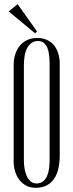

<svg xmlns="http://www.w3.org/2000/svg" viewBox="-20 -896 354 926"><path d="M268.1 -147Q268.1 -112.8 261.7 -84Q255.4 -55.2 241.5 -34.4Q227.5 -13.7 205.3 -2Q183.1 9.8 151.9 9.8Q127 9.8 107.4 -0.2Q87.9 -10.3 74.2 -27.6Q60.5 -44.9 53.2 -68.1Q45.9 -91.3 45.9 -117.2V-581.1Q45.9 -611.8 54.2 -636.2Q62.5 -660.6 77.4 -677.7Q92.3 -694.8 113.3 -703.9Q134.3 -712.9 160.2 -712.9Q185.1 -712.9 205.1 -704.1Q225.1 -695.3 239 -679.2Q252.9 -663.1 260.5 -639.6Q268.1 -616.2 268.1 -586.9ZM219.2 -124V-586.9Q219.2 -608.9 217 -629.2Q214.8 -649.4 208.5 -664.8Q202.1 -680.2 191.4 -689.2Q180.7 -698.2 164.1 -698.2Q145 -698.2 132.1 -689Q119.1 -679.7 110.8 -664.1Q102.5 -648.4 98.9 -627.2Q95.2 -606 95.2 -582V-121.1Q95.2 -102.5 98.4 -83Q101.6 -63.5 108.6 -47.6Q115.7 -31.7 127.2 -21.5Q138.7 -11.2 155.8 -11.2Q174.8 -11.2 187.3 -21Q199.7 -30.8 206.8 -46.6Q213.9 -62.5 216.6 -82.8Q219.2 -103 219.2 -124ZM158.2 -745.1 149.9 -734.9 22 -840.8 64.9 -876Z"/></svg>

Font: Bigelow Rules
Style: Regular
Weight: 400
Designer: Astigmatic (AOETI)
Foundry: Astigmatic (AOETI)
Version: Version 1.001